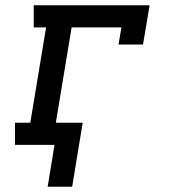

<svg xmlns="http://www.w3.org/2000/svg" viewBox="-20 -550 640 729"><path d="M254 159H161L187 0H37V-84H95L155 -446H108V-530H548L523 -381H430L441 -446H252L192 -84H294Z"/></svg>

Font: Iosevka Curly Slab MdExObl
Style: Regular
Weight: 500
Width: 7
Italic angle: -9°
Monospace: yes
Designer: Belleve Invis
Foundry: Belleve Invis
Version: Version 11.1.0; ttfautohint (v1.8.3)